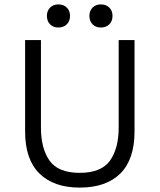

<svg xmlns="http://www.w3.org/2000/svg" viewBox="-20 -842 725 872"><path d="M591 -660V-245Q591 -118 526.5 -54Q462 10 342 10Q224 10 159 -54Q94 -118 94 -245V-660H166V-262Q166 -168 205 -112.5Q244 -57 342 -57Q440 -57 479.5 -112.5Q519 -168 519 -262V-660ZM245 -822Q269 -822 283.5 -807.5Q298 -793 298 -770Q298 -746 283.5 -731.5Q269 -717 245 -717Q222 -717 207.5 -731.5Q193 -746 193 -770Q193 -793 207.5 -807.5Q222 -822 245 -822ZM438 -822Q462 -822 476.5 -807.5Q491 -793 491 -770Q491 -746 476.5 -731.5Q462 -717 438 -717Q415 -717 400.5 -731.5Q386 -746 386 -770Q386 -793 400.5 -807.5Q415 -822 438 -822Z"/></svg>

Font: Kantumruy Pro
Style: Regular
Weight: 400
Designer: Sovichet Tep
Foundry: Sovichet Tep
Version: Version 1.002